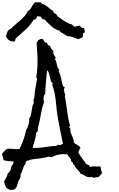

<svg xmlns="http://www.w3.org/2000/svg" viewBox="-165 -1395 1128 1813"><path d="M797.9 232.4Q794.9 249 784.7 256.3Q774.4 263.7 765.6 277.3H761.7Q752 277.3 742.7 279.3Q733.4 281.2 723.6 284.2Q718.8 282.2 711.9 281.2Q705.1 280.3 703.1 274.4Q695.3 278.3 681.6 278.3Q659.2 278.3 639.2 265.6Q619.1 252.9 597.7 246.1Q591.8 234.4 583.5 225.1Q575.2 215.8 566.9 207Q558.6 198.2 550.8 188.5Q543 178.7 538.1 165Q536.1 159.2 533.2 158.2Q530.3 157.2 524.4 158.2Q525.4 147.5 522 139.6Q518.6 131.8 506.8 129.9Q506.8 117.2 502.9 108.4Q499 99.6 493.7 93.3Q488.3 86.9 481.9 80.1Q475.6 73.2 471.7 63.5Q462.9 61.5 454.6 61Q446.3 60.5 436.5 60.5Q389.6 60.5 345.7 78.1Q340.8 80.1 335.4 83Q330.1 85.9 325.2 87.9Q323.2 87.9 321.8 88.4Q320.3 88.9 318.4 88.9Q311.5 88.9 305.7 86.4Q299.8 84 293 84Q290 84 286.6 85.4Q283.2 86.9 280.3 87.9Q265.6 92.8 252.9 93.8Q212.9 101.6 168.5 105.5Q124 109.4 86.9 126Q79.1 129.9 77.1 138.2Q75.2 146.5 76.2 154.3Q65.4 162.1 60.1 174.8Q54.7 187.5 50.3 201.7Q45.9 215.8 41 229.5Q36.1 243.2 27.3 252.9Q30.3 258.8 30.3 265.6Q30.3 280.3 20.5 294.9Q10.7 309.6 5.9 323.2Q1 336.9 -2 350.1Q-4.9 363.3 -10.7 374Q-16.6 384.8 -26.9 391.6Q-37.1 398.4 -55.7 398.4Q-73.2 398.4 -85.9 391.6Q-98.6 384.8 -106.4 374Q-114.3 363.3 -119.1 348.6Q-124 334 -127 319.3Q-116.2 297.9 -106.4 282.2Q-96.7 266.6 -91.8 242.2Q-74.2 229.5 -65.9 211.4Q-57.6 193.4 -56.6 171.9Q-45.9 165 -41.5 153.8Q-37.1 142.6 -36.1 129.9Q-59.6 127.9 -85.4 126Q-111.3 124 -133.8 116.2Q-133.8 114.3 -133.3 112.3Q-132.8 110.4 -132.8 108.4Q-132.8 95.7 -138.7 85.4Q-144.5 75.2 -144.5 63.5V55.7Q-136.7 47.9 -130.4 39.6Q-124 31.2 -117.2 24.4Q-110.4 17.6 -101.6 13.2Q-92.8 8.8 -79.1 8.8Q-60.5 8.8 -43 11.2Q-25.4 13.7 -6.8 13.7Q5.9 13.7 19.5 10.7Q41 -33.2 57.6 -78.6Q74.2 -124 83 -170.9Q89.8 -180.7 95.7 -193.8Q101.6 -207 105 -221.7Q108.4 -236.3 109.9 -250.5Q111.3 -264.6 111.3 -276.4Q122.1 -289.1 126.5 -307.6Q130.9 -326.2 133.8 -346.2Q136.7 -366.2 140.1 -385.7Q143.6 -405.3 153.3 -419.9V-428.7Q154.3 -443.4 150.4 -455.1Q155.3 -457 156.2 -463.9Q157.2 -470.7 160.2 -475.6Q161.1 -520.5 169.9 -564Q178.7 -607.4 184.6 -651.4V-654.3Q184.6 -659.2 181.2 -659.7Q177.7 -660.2 177.7 -665Q177.7 -673.8 180.2 -688.5Q182.6 -703.1 183.6 -712.9Q189.5 -765.6 189.5 -817.4Q189.5 -861.3 186.5 -904.3Q183.6 -947.3 180.7 -991.2L188.5 -1002.9Q192.4 -1008.8 195.3 -1014.6Q205.1 -1018.6 211.4 -1022.9Q217.8 -1027.3 228.5 -1027.3Q231.4 -1027.3 233.4 -1026.9Q235.4 -1026.4 237.3 -1026.4Q243.2 -1022.5 246.6 -1015.6Q250 -1008.8 253.4 -1002.9Q256.8 -997.1 262.7 -993.2Q268.6 -989.3 279.3 -991.2Q284.2 -963.9 306.6 -962.9Q311.5 -949.2 318.8 -935.5Q326.2 -921.9 338.9 -914.1Q337.9 -910.2 337.9 -903.3Q337.9 -889.6 344.2 -877Q350.6 -864.3 360.4 -853.5V-851.6Q360.4 -840.8 352.5 -836.9Q361.3 -827.1 365.2 -813.5Q369.1 -799.8 372.1 -785.6Q375 -771.5 379.4 -758.8Q383.8 -746.1 394.5 -739.3V-736.3Q394.5 -731.4 391.1 -730.5Q387.7 -729.5 387.7 -724.6Q405.3 -692.4 412.1 -654.3Q418.9 -616.2 429.7 -581.1Q433.6 -577.1 439 -576.2Q444.3 -575.2 447.3 -571.3Q441.4 -567.4 441.4 -557.6Q441.4 -547.9 436.5 -543Q444.3 -536.1 443.8 -522.9Q443.4 -509.8 451.2 -503.9V-500Q451.2 -496.1 449.2 -493.7Q447.3 -491.2 447.3 -487.3V-483.4Q455.1 -449.2 459.5 -415Q463.9 -380.9 468.8 -346.7Q473.6 -312.5 479.5 -278.8Q485.4 -245.1 496.1 -212.9Q497.1 -211.9 497.1 -210Q497.1 -205.1 493.2 -204.6Q489.3 -204.1 489.3 -199.2Q489.3 -194.3 492.7 -188Q496.1 -181.6 500 -177.7Q499 -173.8 499 -166Q499 -151.4 504.4 -137.7Q509.8 -124 516.1 -110.8Q522.5 -97.7 527.3 -83Q532.2 -68.4 531.2 -51.8Q537.1 -43 546.4 -37.1Q555.7 -31.2 565.4 -26.4Q575.2 -21.5 583.5 -14.6Q591.8 -7.8 594.7 3.9Q586.9 10.7 584 21Q581.1 31.2 573.2 39.1Q580.1 55.7 589.4 69.8Q598.6 84 608.4 97.7L628.9 125Q639.6 138.7 647.5 154.3Q658.2 154.3 663.1 160.2Q668 166 678.7 165Q682.6 172.9 681.6 182.6Q701.2 175.8 720.7 175.8Q731.4 175.8 740.7 176.8Q750 177.7 759.8 177.7Q771.5 177.7 780.3 174.8Q784.2 180.7 786.1 188Q788.1 195.3 789.1 203.1L792 218.8Q793.9 226.6 797.9 232.4ZM429.7 -38.1Q416 -105.5 401.9 -172.4Q387.7 -239.3 377 -307.6Q371.1 -343.8 368.2 -379.9Q365.2 -416 360.8 -451.7Q356.4 -487.3 349.1 -522.5Q341.8 -557.6 328.1 -591.8V-593.8Q328.1 -596.7 330.1 -598.6Q332 -600.6 332 -605.5V-609.4Q319.3 -618.2 314.5 -634.3Q309.6 -650.4 306.2 -668.5Q302.7 -686.5 297.4 -703.6Q292 -720.7 279.3 -732.4Q274.4 -675.8 269 -619.6Q263.7 -563.5 261.7 -506.8Q252 -501 249 -487.3Q246.1 -473.6 246.1 -462.9Q246.1 -455.1 247.1 -446.8Q248 -438.5 251 -429.7Q233.4 -385.7 225.6 -339.4Q217.8 -293 208 -247.1Q207 -244.1 204.6 -233.9Q202.1 -223.6 199.2 -212.9Q196.3 -202.1 194.3 -193.8Q192.4 -185.5 192.4 -184.6Q191.4 -177.7 191.9 -170.9Q192.4 -164.1 192.4 -157.2L177.7 -142.6Q173.8 -105.5 163.6 -70.8Q153.3 -36.1 142.6 0Q149.4 1 155.8 1.5Q162.1 2 168.9 2Q200.2 2 231.9 -2.4Q263.7 -6.8 294.9 -10.7Q305.7 -12.7 317.4 -14.2Q329.1 -15.6 339.8 -15.6Q344.7 -16.6 351.6 -16.1Q358.4 -15.6 363.3 -16.6Q371.1 -18.6 373.5 -22.9Q376 -27.3 383.8 -28.3Q389.6 -25.4 397.5 -25.4Q406.2 -25.4 414.1 -29.3Q421.9 -33.2 429.7 -38.1ZM634.8 -1097.7V-1087.9Q627 -1087.9 623.5 -1083Q620.1 -1078.1 618.7 -1071.8Q617.2 -1065.4 617.2 -1058.1Q617.2 -1050.8 616.2 -1045.9Q608.4 -1039.1 597.7 -1035.6Q586.9 -1032.2 578.1 -1024.4Q553.7 -1031.2 525.9 -1043Q498 -1054.7 472.7 -1052.7Q463.9 -1059.6 453.6 -1065.4Q443.4 -1071.3 432.6 -1077.1Q421.9 -1083 412.1 -1089.4Q402.3 -1095.7 395.5 -1105.5Q372.1 -1112.3 353.5 -1123.5Q335 -1134.8 318.8 -1148.4Q302.7 -1162.1 287.6 -1178.2Q272.5 -1194.3 255.9 -1210.9Q250 -1210.9 246.1 -1213.4Q242.2 -1215.8 234.4 -1213.9Q230.5 -1219.7 227.1 -1225.6Q223.6 -1231.4 220.7 -1238.3Q218.8 -1237.3 215.8 -1237.3Q210 -1237.3 204.1 -1240.2Q198.2 -1243.2 193.4 -1243.2L189.5 -1242.2Q183.6 -1236.3 179.7 -1229Q175.8 -1221.7 171.9 -1213.9Q164.1 -1209 154.3 -1210.9Q121.1 -1156.2 75.2 -1114.7Q29.3 -1073.2 -17.6 -1031.2Q-19.5 -1024.4 -21 -1016.6Q-22.5 -1008.8 -27.3 -1003.9Q-30.3 -1003.9 -33.2 -1003.4Q-36.1 -1002.9 -38.1 -1002.9Q-62.5 -1002.9 -81.5 -1016.6Q-100.6 -1030.3 -108.4 -1052.7Q-105.5 -1062.5 -102.5 -1073.7Q-99.6 -1085 -94.7 -1095.2Q-89.8 -1105.5 -82.5 -1112.8Q-75.2 -1120.1 -62.5 -1123Q-43 -1144.5 -20.5 -1163.1Q2 -1181.6 23.9 -1200.7Q45.9 -1219.7 65.4 -1241.2Q85 -1262.7 98.6 -1291Q112.3 -1296.9 120.6 -1307.6Q128.9 -1318.4 135.3 -1331.1Q141.6 -1343.8 149.4 -1355.5Q157.2 -1367.2 168.9 -1375Q176.8 -1374 184.1 -1373Q191.4 -1372.1 199.2 -1372.1Q209 -1372.1 217.8 -1375Q219.7 -1370.1 224.6 -1367.2Q229.5 -1364.3 231.4 -1357.4Q249 -1354.5 261.7 -1347.2Q274.4 -1339.8 285.6 -1330.1Q296.9 -1320.3 307.6 -1311Q318.4 -1301.8 333 -1294.9Q335 -1288.1 338.9 -1282.7Q342.8 -1277.3 343.8 -1269.5Q344.7 -1270.5 347.7 -1270.5Q353.5 -1270.5 356.9 -1266.6Q360.4 -1262.7 367.2 -1262.7Q367.2 -1253.9 373 -1250Q378.9 -1246.1 381.8 -1238.3Q405.3 -1222.7 427.7 -1206.5Q450.2 -1190.4 475.6 -1177.7Q484.4 -1172.9 493.2 -1170.4Q502 -1168 511.7 -1165Q518.6 -1162.1 523.4 -1154.8Q528.3 -1147.5 535.2 -1143.6Q549.8 -1143.6 562.5 -1147.9Q575.2 -1152.3 588.9 -1154.3Q599.6 -1128.9 627.9 -1129.9Q629.9 -1122.1 632.3 -1114.3Q634.8 -1106.4 634.8 -1097.7Z"/></svg>

Font: Rock Salt
Style: Regular
Weight: 400
Version: Version 1.001